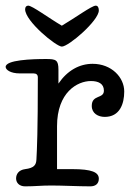

<svg xmlns="http://www.w3.org/2000/svg" viewBox="-26 -660 475 680"><path d="M414 -336C414 -386 369 -434 302 -434C256 -434 213 -411 181 -364V-413C181 -448 172 -451 137 -451C88 -451 -6 -448 -6 -423C-6 -413 11 -400 44 -400H93C103 -400 108 -395 108 -386C108 -195 105 -131 103 -95C102 -76 95 -65 63 -61C40 -58 31 -43 31 -28C31 -13 42 0 63 0C100 0 117 -3 156 -3C194 -3 254 0 294 0C313 0 324 -10 324 -27C324 -50 299 -61 230 -61H176V-213C176 -333 248 -373 296 -373C322 -373 342 -364 342 -339C342 -309 299 -326 299 -285C299 -258 322 -246 345 -246C398 -246 414 -292 414 -336ZM313 -640C299 -640 239 -596 193 -569C147 -596 88 -640 74 -640C67 -640 63 -635 63 -627C63 -585 173 -495 193 -495C217 -495 324 -587 324 -623C324 -632 321 -640 313 -640Z"/></svg>

Font: Life Savers
Style: Bold
Weight: 700
Designer: Pablo Impallari, Rodrigo Fuenzalida, Brenda Gallo
Foundry: Pablo Impallari, Rodrigo Fuenzalida, Brenda Gallo
Version: Version 3.000